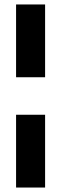

<svg xmlns="http://www.w3.org/2000/svg" viewBox="-20 -740 274 860"><path d="M52 -394V-720H182V-394ZM52 100V-226H182V100Z"/></svg>

Font: Host Grotesk Light
Style: Bold
Weight: 700
Version: Version 1.003